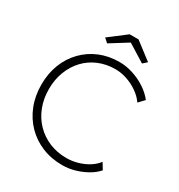

<svg xmlns="http://www.w3.org/2000/svg" viewBox="-205 -1017 1084 1163"><g transform="rotate(30 337.0 -435.5)"><path d="M50 -350Q50 -428 75 -492.5Q100 -557 146.5 -605Q193 -653 255.5 -679Q318 -705 393 -705Q440 -705 488 -689.5Q536 -674 577 -647Q618 -620 645 -585L608 -546Q586 -578 551 -602.5Q516 -627 475 -641Q434 -655 393 -655Q330 -655 276.5 -632.5Q223 -610 184.5 -569Q146 -528 124.5 -472Q103 -416 103 -350Q103 -283 125 -226Q147 -169 187.5 -127.5Q228 -86 282.5 -63Q337 -40 403 -40Q443 -40 482.5 -51.5Q522 -63 554 -83.5Q586 -104 605 -130L632 -86Q608 -58 570.5 -36.5Q533 -15 489.5 -2.5Q446 10 403 10Q326 10 261.5 -16.5Q197 -43 149.5 -91.5Q102 -140 76 -206Q50 -272 50 -350ZM361 -881H423L542 -790L514 -765L392 -841L270 -765L242 -790Z"/></g></svg>

Font: Mach ExtraLight
Style: Regular
Weight: 250
Version: Version 1.002